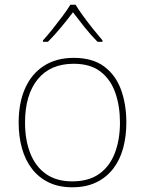

<svg xmlns="http://www.w3.org/2000/svg" viewBox="-20 -783 615 813"><path d="M515 -264Q515 -206 501.5 -156Q488 -106 459.5 -69Q431 -32 388 -11Q345 10 286 10Q229 10 186.5 -10.5Q144 -31 115.5 -68Q87 -105 73 -155Q59 -205 59 -264Q59 -348 86.5 -409.5Q114 -471 166.5 -504.5Q219 -538 292 -538Q372 -538 421 -501.5Q470 -465 492.5 -403Q515 -341 515 -264ZM86 -264Q86 -191 108 -134.5Q130 -78 174.5 -46.5Q219 -15 286 -15Q356 -15 400.5 -47Q445 -79 466.5 -135.5Q488 -192 488 -264Q488 -333 468.5 -389.5Q449 -446 406 -479.5Q363 -513 292 -513Q193 -513 139.5 -447Q86 -381 86 -264ZM300 -763Q312 -743 332 -715.5Q352 -688 374 -660.5Q396 -633 414 -612V-606H393Q365 -634 337.5 -668.5Q310 -703 289 -731Q268 -703 239.5 -668.5Q211 -634 183 -606H162V-612Q181 -633 203 -660.5Q225 -688 245.5 -715.5Q266 -743 278 -763Z"/></svg>

Font: Noto Sans Thai Thin
Style: Regular
Weight: 250
Designer: Monotype Design Team
Foundry: Monotype Imaging Inc.
Version: Version 2.001